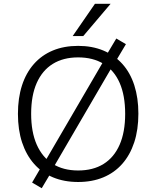

<svg xmlns="http://www.w3.org/2000/svg" viewBox="-20 -956 828 1017"><path d="M394 8Q320 8 261 -16.5Q202 -41 160.5 -88Q119 -135 97 -201.5Q75 -268 75 -353Q75 -437 96.5 -503.5Q118 -570 159.5 -617Q201 -664 260 -688.5Q319 -713 394 -713Q468 -713 527 -688.5Q586 -664 628 -617.5Q670 -571 691.5 -504Q713 -437 713 -354Q713 -269 691 -202Q669 -135 627.5 -88Q586 -41 527 -16.5Q468 8 394 8ZM394 -53Q473 -53 528.5 -87.5Q584 -122 613.5 -189Q643 -256 643 -353Q643 -450 614 -516.5Q585 -583 529 -617.5Q473 -652 394 -652Q315 -652 259.5 -617.5Q204 -583 174.5 -516.5Q145 -450 145 -353Q145 -257 174.5 -190Q204 -123 259.5 -88Q315 -53 394 -53ZM201 41 150 11 202 -78 225 -112 527 -630 543 -663 596 -752 647 -722 594 -633 572 -599 270 -81 254 -48ZM365 -765 483 -936H566L421 -765Z"/></svg>

Font: Nunito Sans 9pt Light
Style: Regular
Weight: 300
Version: Version 3.101;gftools[0.9.27]